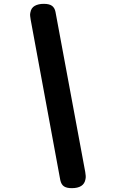

<svg xmlns="http://www.w3.org/2000/svg" viewBox="-20 -850 640 1000"><path d="M424 46Q426 57 426.5 66.5Q427 76 425 84Q421 107 403 118.5Q385 130 354 130Q327 130 313 120.5Q299 111 294 88L140 -746Q138 -758 137 -767Q136 -776 138 -784Q142 -809 161 -819.5Q180 -830 208 -830Q237 -830 251 -819.5Q265 -809 269 -788Z"/></svg>

Font: Maple Mono
Style: Bold Italic
Weight: 700
Italic angle: -10°
Monospace: yes
Designer: subframe7536
Version: Version 7.000